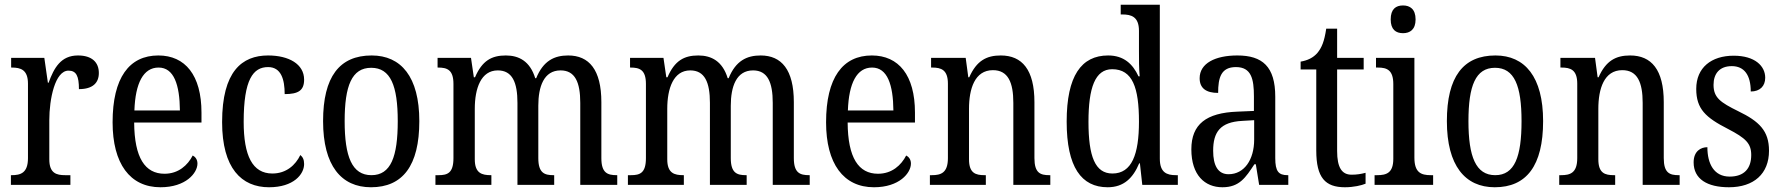

<svg xmlns="http://www.w3.org/2000/svg" viewBox="-20 -780 7518 810"><path d="M26 0H277V-41H255C218 -41 188 -49 188 -108V-273C188 -362 212 -482 269 -482C302 -482 313 -459 313 -404C372 -404 397 -431 397 -472C397 -517 368 -546 309 -546C237 -546 208 -494 185 -431H182L167 -536H27V-495H30C67 -495 98 -486 98 -427V-113C98 -50 67 -41 29 -41H26Z M657 10C764 10 813 -50 813 -90C813 -108 803 -119 793 -124C772 -83 733 -47 674 -47C592 -47 547 -114 546 -263H830V-305C830 -463 761 -546 648 -546C525 -546 455 -452 455 -264C455 -90 528 10 657 10ZM739 -314H547C551 -430 585 -495 649 -495C714 -495 738 -422 739 -314Z M1115 10C1219 10 1263 -45 1263 -88C1263 -107 1257 -118 1247 -126C1227 -84 1188 -48 1129 -48C1045 -48 1008 -123 1008 -266C1008 -445 1048 -497 1111 -497C1166 -497 1181 -445 1181 -383C1238 -383 1263 -398 1263 -444C1263 -510 1198 -546 1111 -546C1001 -546 917 -479 917 -265C917 -70 999 10 1115 10Z M1545 10C1679 10 1749 -81 1749 -269C1749 -456 1672 -546 1548 -546C1412 -546 1343 -456 1343 -269C1343 -81 1420 10 1545 10ZM1547 -41C1465 -41 1434 -119 1434 -269C1434 -418 1464 -494 1546 -494C1628 -494 1658 -418 1658 -269C1658 -119 1629 -41 1547 -41Z M1817 0H2053V-41H2051C2013 -41 1983 -49 1983 -108V-321C1983 -407 2009 -483 2080 -483C2141 -483 2163 -433 2163 -346V0H2318V-41H2315C2277 -41 2251 -50 2251 -113V-334C2251 -414 2274 -483 2345 -483C2406 -483 2428 -433 2428 -346V0H2584V-41H2582C2543 -41 2517 -50 2517 -113V-349C2517 -486 2465 -546 2377 -546C2319 -546 2272 -524 2242 -450H2238C2216 -522 2169 -546 2114 -546C2054 -546 2014 -524 1984 -454H1979L1967 -536H1826V-495H1828C1866 -495 1893 -486 1893 -426V-113C1893 -50 1868 -41 1830 -41H1817Z M2629 0H2865V-41H2863C2825 -41 2795 -49 2795 -108V-321C2795 -407 2821 -483 2892 -483C2953 -483 2975 -433 2975 -346V0H3130V-41H3127C3089 -41 3063 -50 3063 -113V-334C3063 -414 3086 -483 3157 -483C3218 -483 3240 -433 3240 -346V0H3396V-41H3394C3355 -41 3329 -50 3329 -113V-349C3329 -486 3277 -546 3189 -546C3131 -546 3084 -524 3054 -450H3050C3028 -522 2981 -546 2926 -546C2866 -546 2826 -524 2796 -454H2791L2779 -536H2638V-495H2640C2678 -495 2705 -486 2705 -426V-113C2705 -50 2680 -41 2642 -41H2629Z M3667 10C3774 10 3823 -50 3823 -90C3823 -108 3813 -119 3803 -124C3782 -83 3743 -47 3684 -47C3602 -47 3557 -114 3556 -263H3840V-305C3840 -463 3771 -546 3658 -546C3535 -546 3465 -452 3465 -264C3465 -90 3538 10 3667 10ZM3749 -314H3557C3561 -430 3595 -495 3659 -495C3724 -495 3748 -422 3749 -314Z M3903 0H4139V-41H4134C4096 -41 4068 -49 4068 -108V-321C4068 -405 4092 -484 4169 -484C4233 -484 4255 -432 4255 -346V0H4411V-41H4407C4369 -41 4344 -50 4344 -113V-349C4344 -486 4292 -546 4202 -546C4142 -546 4100 -524 4069 -454H4065L4054 -536H3908V-495H3913C3950 -495 3979 -486 3979 -427V-113C3979 -50 3949 -41 3911 -41H3903Z M4653 10C4721 10 4760 -29 4786 -91H4789L4799 0H4949V-41H4941C4902 -41 4873 -52 4873 -111V-760H4708V-719H4715C4752 -719 4785 -710 4785 -650V-565C4785 -529 4785 -490 4788 -458H4783C4759 -510 4721 -546 4655 -546C4542 -546 4480 -460 4480 -267C4480 -75 4542 10 4653 10ZM4673 -48C4600 -48 4572 -120 4572 -266C4572 -410 4600 -488 4672 -488C4758 -488 4785 -410 4785 -267C4785 -129 4755 -48 4673 -48Z M5137 10C5209 10 5235 -31 5272 -87H5278L5292 0H5415V-41H5412C5374 -41 5360 -57 5360 -113V-372C5360 -499 5306 -546 5200 -546C5107 -546 5041 -513 5041 -450C5041 -408 5068 -388 5119 -388C5119 -452 5131 -497 5194 -497C5259 -497 5270 -447 5270 -373V-312L5200 -309C5069 -304 5006 -256 5006 -150C5006 -41 5063 10 5137 10ZM5163 -45C5118 -45 5098 -82 5098 -144C5098 -223 5128 -265 5220 -270L5271 -273V-191C5271 -106 5229 -45 5163 -45Z M5654 10C5691 10 5724 2 5741 -5V-51C5722 -46 5705 -43 5682 -43C5641 -43 5621 -73 5621 -143V-487H5733V-536H5621V-659H5575C5567 -605 5556 -579 5538 -557C5520 -536 5496 -525 5467 -520V-487H5533V-145C5533 -30 5571 10 5654 10Z M5899 -640C5928 -640 5952 -655 5952 -698C5952 -742 5928 -757 5899 -757C5869 -757 5847 -742 5847 -698C5847 -655 5869 -640 5899 -640ZM5779 0H6026V-41H6016C5975 -41 5947 -52 5947 -115V-536H5785V-495H5793C5832 -495 5858 -484 5858 -425V-110C5858 -51 5830 -41 5790 -41H5779Z M6286 10C6420 10 6490 -81 6490 -269C6490 -456 6413 -546 6289 -546C6153 -546 6084 -456 6084 -269C6084 -81 6161 10 6286 10ZM6288 -41C6206 -41 6175 -119 6175 -269C6175 -418 6205 -494 6287 -494C6369 -494 6399 -418 6399 -269C6399 -119 6370 -41 6288 -41Z M6558 0H6794V-41H6789C6751 -41 6723 -49 6723 -108V-321C6723 -405 6747 -484 6824 -484C6888 -484 6910 -432 6910 -346V0H7066V-41H7062C7024 -41 6999 -50 6999 -113V-349C6999 -486 6947 -546 6857 -546C6797 -546 6755 -524 6724 -454H6720L6709 -536H6563V-495H6568C6605 -495 6634 -486 6634 -427V-113C6634 -50 6604 -41 6566 -41H6558Z M7274 10C7379 10 7443 -47 7443 -144C7443 -228 7402 -268 7313 -311C7238 -348 7209 -368 7209 -422C7209 -469 7234 -501 7286 -501C7338 -501 7366 -464 7366 -394C7405 -394 7427 -417 7427 -452C7427 -502 7383 -545 7294 -545C7200 -545 7136 -495 7136 -405C7136 -320 7176 -284 7270 -236C7345 -197 7368 -175 7368 -126C7368 -69 7338 -35 7277 -35C7211 -35 7183 -89 7183 -159C7156 -159 7125 -143 7125 -95C7125 -25 7182 10 7274 10Z"/></svg>

Font: Noto Serif Myanmar Condensed
Style: Regular
Weight: 400
Width: 3
Designer: Ben Mitchell and the Monotype Design Team
Foundry: Monotype Imaging Inc.
Version: Version 2.106